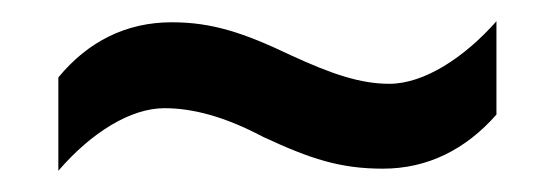

<svg xmlns="http://www.w3.org/2000/svg" viewBox="-20 -443 522 181"><path d="M228 -314C273 -293 301 -284 341 -284C383 -284 419 -302 448 -335V-423C418 -389 380 -364 347 -364C320 -364 293 -373 254 -391C210 -412 180 -422 142 -422C99 -422 63 -404 35 -370V-282C66 -318 103 -341 135 -341C162 -341 192 -333 228 -314Z"/></svg>

Font: Noto Sans Khmer UI Condensed Medium
Style: Regular
Weight: 500
Width: 3
Designer: Danh Hong and the Monotype Design Team
Foundry: Monotype Imaging Inc.
Version: Version 2.002